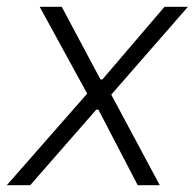

<svg xmlns="http://www.w3.org/2000/svg" viewBox="-50 -546 574 566"><path d="M-30 0 207 -270 67 -526H132L246 -312H252L435 -526H504L278 -267L421 0H356L240 -223H234L39 0Z"/></svg>

Font: Archivo SemiBold ExtraLight
Style: Italic
Weight: 250
Italic angle: -10°
Version: Version 2.001